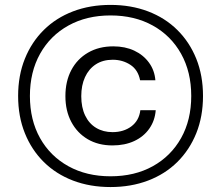

<svg xmlns="http://www.w3.org/2000/svg" viewBox="-20 -757 906 787"><path d="M441.1 -160.9Q383.1 -160.9 339.9 -186.2Q296.6 -211.6 272.4 -257.1Q248.1 -302.6 248.1 -362.9Q248.1 -424.1 272.4 -469.9Q296.6 -515.6 341 -541.3Q385.4 -567 444.4 -567Q492.9 -567 530.4 -549.4Q567.9 -531.7 590.8 -500.1Q613.7 -468.6 616.9 -427.9H554.3Q546 -470.9 514.1 -491.5Q482.3 -512.1 442.1 -512.1Q401.7 -512.1 372.8 -493.3Q343.9 -474.4 328.5 -440.9Q313.1 -407.3 313.1 -362.9Q313.1 -316.6 329.1 -283.4Q345.1 -250.1 374.2 -232.8Q403.3 -215.4 441.1 -215.4Q487 -215.4 518.6 -239.1Q550.1 -262.9 555.3 -305.4H618.3Q615.1 -262.7 592.1 -229.9Q569.1 -197 530.3 -178.9Q491.4 -160.9 441.1 -160.9ZM433 9.7Q349 9.7 279.4 -16.8Q209.9 -43.3 159.6 -92.9Q109.4 -142.6 81.9 -211.1Q54.3 -279.6 54.3 -363.6Q54.3 -447.6 81.9 -516.1Q109.4 -584.6 159.6 -634.2Q209.9 -683.9 279.4 -710.4Q349 -736.9 433 -736.9Q517 -736.9 586.8 -710.4Q656.6 -683.9 706.8 -634.2Q757 -584.6 784.6 -516.1Q812.1 -447.6 812.1 -363.6Q812.1 -279.6 784.6 -211.1Q757 -142.6 706.8 -92.9Q656.6 -43.3 586.8 -16.8Q517 9.7 433 9.7ZM433 -34.4Q531.9 -34.4 606.3 -75.7Q680.7 -117 722.3 -191.1Q763.9 -265.3 763.9 -363.6Q763.9 -462.1 722.3 -536.6Q680.7 -611.1 606.1 -652.4Q531.6 -693.7 433 -693.7Q335.1 -693.7 260.6 -652.4Q186 -611.1 144.3 -536.6Q102.6 -462.1 102.6 -363.6Q102.6 -265.3 144.1 -191.1Q185.7 -117 260.3 -75.7Q334.9 -34.4 433 -34.4Z"/></svg>

Font: Mona Sans ExtraLight
Style: Regular
Weight: 200
Designer: Deni Anggara
Foundry: GitHub
Version: Version 2.000